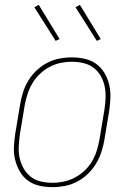

<svg xmlns="http://www.w3.org/2000/svg" viewBox="-20 -765 540 793"><path d="M196 8Q169 8 142.5 2Q116 -4 95.5 -19Q75 -34 62 -56.5Q49 -79 42.5 -105Q36 -131 37.5 -158.5Q39 -186 43 -213L63 -333Q67 -358 75 -383.5Q83 -409 97 -432Q111 -455 131 -474Q151 -493 175 -505.5Q199 -518 225 -523Q251 -528 277 -528Q304 -528 330.5 -522Q357 -516 377.5 -501Q398 -486 411.5 -463.5Q425 -441 431 -415Q437 -389 436 -361.5Q435 -334 431 -307L411 -187Q407 -162 398.5 -136.5Q390 -111 376 -88Q362 -65 342 -46Q322 -27 298 -14.5Q274 -2 248 3Q222 8 196 8ZM197 -10Q220 -10 243.5 -15Q267 -20 289 -31.5Q311 -43 329.5 -60.5Q348 -78 360.5 -99.5Q373 -121 380 -144Q387 -167 391 -190L411 -310Q415 -334 416 -359Q417 -384 412.5 -407Q408 -430 396.5 -450.5Q385 -471 366.5 -485Q348 -499 324.5 -504.5Q301 -510 276 -510Q253 -510 229.5 -505Q206 -500 184.5 -488.5Q163 -477 144.5 -459.5Q126 -442 113.5 -420.5Q101 -399 93.5 -376Q86 -353 82 -330L62 -210Q59 -186 57.5 -161Q56 -136 61 -113Q66 -90 77.5 -69.5Q89 -49 107 -35Q125 -21 148.5 -15.5Q172 -10 197 -10ZM380 -596 292 -735 310 -745 396 -604ZM210 -596 122 -735 140 -745 226 -604Z"/></svg>

Font: Iosevka Curly Thin
Style: Italic
Weight: 100
Italic angle: -9°
Monospace: yes
Designer: Belleve Invis
Foundry: Belleve Invis
Version: Version 22.1.2; ttfautohint (v1.8.4)